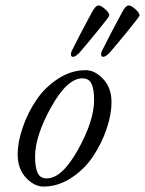

<svg xmlns="http://www.w3.org/2000/svg" viewBox="-20 -672 533 706"><path d="M383 -478Q368 -463 360 -463Q352 -463 352 -471Q352 -479 354 -483Q383 -542 429 -627Q442 -652 454 -652Q462 -652 477.5 -638.5Q493 -625 493 -615Q493 -611 448.5 -556.5Q404 -502 383 -478ZM272 -478Q257 -463 249 -463Q241 -463 241 -471Q241 -479 243 -483Q272 -542 318 -627Q331 -652 343 -652Q351 -652 366.5 -638.5Q382 -625 382 -615Q382 -611 337.5 -556.5Q293 -502 272 -478ZM390 -296Q390 -250 371.5 -196.5Q353 -143 321.5 -96Q290 -49 241.5 -17.5Q193 14 140 14Q106 14 75.5 -18.5Q45 -51 45 -104Q45 -150 63.5 -203.5Q82 -257 113.5 -304Q145 -351 193.5 -382.5Q242 -414 295 -414Q329 -414 359.5 -381.5Q390 -349 390 -296ZM326 -304Q326 -344 316.5 -364Q307 -384 283 -384Q227 -384 168 -278Q109 -172 109 -96Q109 -56 118.5 -36Q128 -16 152 -16Q208 -16 267 -122Q326 -228 326 -304Z"/></svg>

Font: EB Garamond 12
Style: Italic
Weight: 400
Italic angle: -17°
Version: Version 0.016; ttfautohint (v1.8.4)